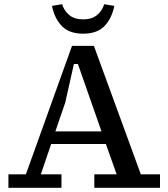

<svg xmlns="http://www.w3.org/2000/svg" viewBox="-20 -892 800 912"><path d="M290 -405 243 -268H462L350 -588H331ZM20 0V-64H103L322 -674H426L649 -64H740V0H428V-64H534L483 -208H223L174 -64H272V0ZM227 -864 275 -872Q284 -842 308.5 -821Q333 -800 375 -800Q417 -800 441.5 -821Q466 -842 475 -872L523 -864Q511 -804 476 -768Q441 -732 375 -732Q309 -732 274 -768Q239 -804 227 -864Z"/></svg>

Font: Source Serif 4 Caption
Style: Regular
Weight: 400
Designer: Frank Grießhammer
Foundry: Adobe Systems Incorporated
Version: Version 4.004;hotconv 1.0.117;makeotfexe 2.5.65602